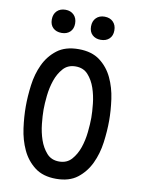

<svg xmlns="http://www.w3.org/2000/svg" viewBox="-102 -1016 804 1094"><g transform="rotate(10 300.0 -469.0)"><path d="M300 -90Q345 -90 372 -120.5Q399 -151 413.5 -193.5Q428 -236 433 -284Q438 -332 438 -367Q438 -401 433 -448Q428 -495 413.5 -537.5Q399 -580 372 -610Q345 -640 300 -640Q255 -640 228 -609.5Q201 -579 186.5 -536.5Q172 -494 167 -447Q162 -400 162 -366Q162 -331 167 -283.5Q172 -236 186.5 -193.5Q201 -151 228 -120.5Q255 -90 300 -90ZM300 10Q224 10 176.5 -26.5Q129 -63 103 -119Q77 -175 68 -241Q59 -307 59 -367Q59 -425 67.5 -490.5Q76 -556 102 -611.5Q128 -667 175.5 -703.5Q223 -740 300 -740Q376 -740 423.5 -704Q471 -668 497 -612.5Q523 -557 532 -492Q541 -427 541 -369Q541 -308 532 -241.5Q523 -175 496.5 -119Q470 -63 423 -26.5Q376 10 300 10ZM413 -814Q383 -814 364.5 -831.5Q346 -849 346 -880Q346 -911 364.5 -929.5Q383 -948 413 -948Q444 -948 462.5 -929.5Q481 -911 481 -880Q481 -849 462.5 -831.5Q444 -814 413 -814ZM187 -814Q156 -814 137.5 -831.5Q119 -849 119 -880Q119 -911 137.5 -929.5Q156 -948 187 -948Q217 -948 235.5 -929.5Q254 -911 254 -880Q254 -849 235.5 -831.5Q217 -814 187 -814Z"/></g></svg>

Font: Maple Mono Medium
Style: Regular
Weight: 500
Monospace: yes
Designer: subframe7536
Version: Version 7.000